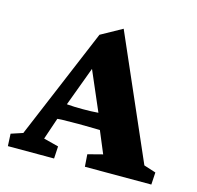

<svg xmlns="http://www.w3.org/2000/svg" viewBox="-79 -555 651 635"><g transform="rotate(15 246.0 -237.0)"><path d="M0 0 -2 -42 38.1 -55.2 197.3 -434.1 269.5 -474.1 452.6 -55.2 493.7 -42 491.2 0H263.7L260.7 -42L311.5 -55.2L271.5 -150.9L263.2 -178.2L187 -355L211.4 -342.3L151.9 -182.1L144.5 -158.7L109.4 -55.2L160.6 -42L158.2 0ZM124.5 -128.9V-186Q140.1 -185.5 158.4 -183.8Q176.8 -182.1 207.5 -182.1Q237.8 -182.1 257.3 -183.8Q276.9 -185.5 292 -186V-129.9Q281.2 -129.9 261.7 -130.6Q242.2 -131.3 207.5 -131.3Q172.9 -131.3 153.6 -130.6Q134.3 -129.9 124.5 -128.9Z"/></g></svg>

Font: Lateef ExtraBold
Style: Regular
Weight: 800
Designer: SIL International
Foundry: SIL International
Version: Version 4.200